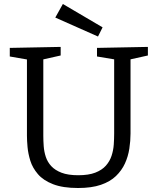

<svg xmlns="http://www.w3.org/2000/svg" viewBox="-20 -933 789 962"><path d="M466 -693 721 -698V-655L622 -633L634 -654V-264Q634 -227 628 -188Q622 -149 606 -114Q590 -79 561 -51Q532 -23 485.5 -7Q439 9 371 9Q295 9 246 -10Q197 -29 170 -60.5Q143 -92 132 -127.5Q121 -163 118 -196Q115 -229 115 -253V-654L127 -633L29 -650V-693L284 -698V-655L186 -633L197 -654V-253Q197 -228 199 -200.5Q201 -173 209.5 -147Q218 -121 237 -100.5Q256 -80 288.5 -67.5Q321 -55 372 -55Q424 -55 457.5 -68Q491 -81 510.5 -103Q530 -125 539 -152.5Q548 -180 550 -208.5Q552 -237 552 -264V-654L562 -634L466 -650ZM471 -750 257 -845 295 -913 494 -796Z"/></svg>

Font: Bitter Thin
Style: Regular
Weight: 400
Version: Version 3.021